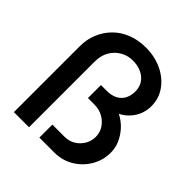

<svg xmlns="http://www.w3.org/2000/svg" viewBox="-199 -882 1023 1023"><g transform="rotate(45 313.0 -370.5)"><path d="M64 0V-497Q64 -548 82 -592Q100 -636 133.5 -670Q167 -704 214 -722.5Q261 -741 319 -741Q385 -741 439.5 -715.5Q494 -690 527 -644.5Q560 -599 560 -540Q560 -509 549.5 -481Q539 -453 518 -429Q497 -405 466 -389Q503 -370 528.5 -341.5Q554 -313 568 -280.5Q582 -248 582 -212Q582 -155 553.5 -106.5Q525 -58 476.5 -29Q428 0 368 0H256V-98H347Q382 -98 408.5 -114.5Q435 -131 450.5 -157.5Q466 -184 466 -215Q466 -247 449.5 -273Q433 -299 404.5 -315.5Q376 -332 338 -332H290V-430H332Q369 -430 394 -443Q419 -456 431.5 -480Q444 -504 444 -535Q444 -570 427 -594Q410 -618 381.5 -630.5Q353 -643 319 -643Q281 -643 249 -625Q217 -607 197.5 -574Q178 -541 178 -495V0Z"/></g></svg>

Font: MuseoModerno Thin Medium
Style: Regular
Weight: 500
Version: Version 1.003